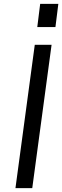

<svg xmlns="http://www.w3.org/2000/svg" viewBox="-20 -974 322 994"><path d="M60 0H147L247 -742H160ZM188 -954 173 -834H267L282 -954Z"/></svg>

Font: Cheyenne Sans
Style: Italic
Weight: 400
Italic angle: -8.13011°
Designer: The Public Sans project authors (U.S. Web Design System), Libre Franklin designed by Pablo Impallari and Rodrigo Fuenzal
Foundry: The Cheyenne Sans Project Authors
Version: Version 2.007